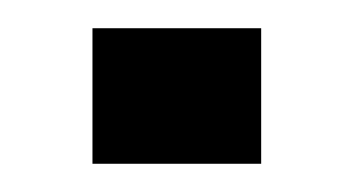

<svg xmlns="http://www.w3.org/2000/svg" viewBox="-20 -116 250 136"><path d="M45.5 0V-96H165V0Z"/></svg>

Font: Big Shoulders Display Thin Medium
Style: Regular
Weight: 500
Version: Version 2.002